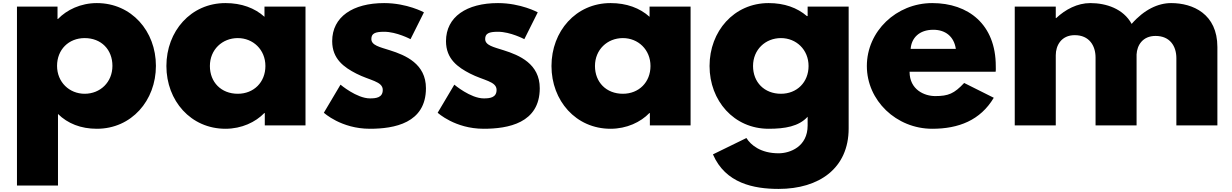

<svg xmlns="http://www.w3.org/2000/svg" viewBox="-20 -813 7989 1245"><path d="M991 -386C991 -611 833 -793 608 -793C503 -793 413 -749 356 -690H353V-770H90V390H356V-74C419 -12 504 22 608 22C833 22 991 -161 991 -386ZM709 -386C709 -280 630 -205 529 -205C430 -205 350 -280 350 -386C350 -491 425 -566 529 -566C637 -566 709 -491 709 -386Z M1059 -385C1059 -160 1217 22 1442 22C1547 22 1637 -21 1694 -80H1697V0H1961V-770H1695V-704C1632 -761 1546 -793 1442 -793C1217 -793 1059 -610 1059 -385ZM1341 -385C1341 -491 1421 -566 1522 -566C1621 -566 1701 -491 1701 -385C1701 -280 1626 -205 1522 -205C1414 -205 1341 -280 1341 -385Z M2471 -793C2268 -793 2134 -704 2134 -546C2134 -430 2212 -376 2290 -336C2377 -291 2462 -286 2462 -230C2462 -179 2417 -175 2379 -175C2293 -175 2188 -264 2188 -264L2080 -82C2080 -82 2192 22 2378 22C2536 22 2742 -14 2742 -241C2742 -399 2610 -455 2508 -487C2442 -508 2388 -519 2388 -560C2388 -596 2412 -607 2471 -607C2552 -607 2642 -559 2642 -559L2729 -733C2729 -733 2620 -793 2471 -793Z M3209 -793C3006 -793 2872 -704 2872 -546C2872 -430 2950 -376 3028 -336C3115 -291 3200 -286 3200 -230C3200 -179 3155 -175 3117 -175C3031 -175 2926 -264 2926 -264L2818 -82C2818 -82 2930 22 3116 22C3274 22 3480 -14 3480 -241C3480 -399 3348 -455 3246 -487C3180 -508 3126 -519 3126 -560C3126 -596 3150 -607 3209 -607C3290 -607 3380 -559 3380 -559L3467 -733C3467 -733 3358 -793 3209 -793Z M3556 -385C3556 -160 3714 22 3939 22C4044 22 4134 -21 4191 -80H4194V0H4458V-770H4192V-704C4129 -761 4043 -793 3939 -793C3714 -793 3556 -610 3556 -385ZM3838 -385C3838 -491 3918 -566 4019 -566C4118 -566 4198 -491 4198 -385C4198 -280 4123 -205 4019 -205C3911 -205 3838 -280 3838 -385Z M4603 188C4684 376 4868 412 5029 412C5292 412 5483 278 5483 20V-770H5217V-709H5212C5149 -763 5066 -793 4964 -793C4739 -793 4581 -610 4581 -385C4581 -160 4739 22 4964 22C5069 22 5160 7 5217 -56V1C5217 138 5103 181 5029 181C4913 181 4849 128 4820 82ZM4863 -385C4863 -491 4943 -566 5044 -566C5143 -566 5223 -491 5223 -385C5223 -280 5148 -205 5044 -205C4936 -205 4863 -280 4863 -385Z M6436 -348C6438 -357 6437 -373 6437 -384C6437 -655 6259 -793 6025 -793C5792 -793 5601 -610 5601 -385C5601 -161 5792 22 6025 22C6196 22 6337 -33 6424 -179L6232 -275C6167 -206 6130 -190 6044 -190C5976 -190 5878 -230 5878 -348ZM5885 -496C5890 -566 5940 -620 6032 -620C6110 -620 6166 -577 6178 -496Z M6560 0H6826V-455C6826 -517 6861 -585 6949 -585C7043 -585 7084 -517 7084 -440V0H7350V-460C7353 -519 7389 -580 7473 -580C7567 -580 7608 -513 7608 -436V0H7874V-508C7874 -723 7715 -793 7574 -793C7490 -793 7399 -751 7318 -658C7264 -757 7152 -793 7050 -793C6966 -793 6889 -752 6829 -696H6826V-770H6560Z"/></svg>

Font: Poland Can Into
Style: BigWritings
Weight: 700
Foundry: Cannot Into Space Fonts
Version: Version 0.92